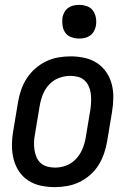

<svg xmlns="http://www.w3.org/2000/svg" viewBox="-20 -759 540 787"><path d="M204 8Q175 8 147 2Q119 -4 96 -19Q73 -34 58 -56.5Q43 -79 36 -106Q29 -133 29 -162Q29 -191 34 -221L54 -341Q58 -365 66.5 -390Q75 -415 89.5 -437.5Q104 -460 124.5 -478Q145 -496 169 -507.5Q193 -519 218.5 -523.5Q244 -528 269 -528Q298 -528 326 -522Q354 -516 377 -501Q400 -486 415.5 -463.5Q431 -441 438 -414Q445 -387 444.5 -358Q444 -329 439 -299L419 -179Q415 -155 406.5 -130Q398 -105 384 -82.5Q370 -60 349.5 -42Q329 -24 305 -12.5Q281 -1 255 3.5Q229 8 204 8ZM206 -72Q229 -72 251.5 -80.5Q274 -89 291 -107Q308 -125 317.5 -147.5Q327 -170 331 -193L351 -313Q353 -329 353.5 -345Q354 -361 352 -376.5Q350 -392 343.5 -406Q337 -420 326 -430Q315 -440 299.5 -444Q284 -448 268 -448Q245 -448 222 -439.5Q199 -431 182 -413Q165 -395 156 -372.5Q147 -350 143 -327L123 -207Q120 -191 119.5 -175Q119 -159 121.5 -143.5Q124 -128 130 -114Q136 -100 147.5 -90Q159 -80 174.5 -76Q190 -72 206 -72ZM304 -601Q288 -601 272.5 -606.5Q257 -612 248 -624.5Q239 -637 236.5 -653.5Q234 -670 236 -687Q238 -698 244 -709Q250 -720 260 -727Q270 -734 281.5 -736.5Q293 -739 305 -739Q321 -739 336.5 -733.5Q352 -728 361 -715.5Q370 -703 373 -686.5Q376 -670 373 -653Q371 -642 365 -631Q359 -620 349 -613Q339 -606 327.5 -603.5Q316 -601 304 -601Z"/></svg>

Font: Iosevka Curly Medium
Style: Italic
Weight: 500
Italic angle: -9°
Monospace: yes
Designer: Belleve Invis
Foundry: Belleve Invis
Version: Version 22.1.2; ttfautohint (v1.8.4)